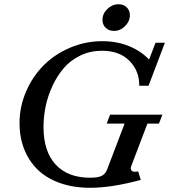

<svg xmlns="http://www.w3.org/2000/svg" viewBox="-20 -870 798 903"><path d="M515.6 -724.6Q492.2 -724.6 477.1 -739.3Q461.9 -753.9 461.9 -776.4Q461.9 -805.7 485.1 -827.9Q508.3 -850.1 537.1 -850.1Q560.5 -850.1 575.7 -835.7Q590.8 -821.3 590.8 -799.3Q590.8 -770 568.4 -747.3Q545.9 -724.6 515.6 -724.6ZM403.8 13.2Q323.7 13.2 260.3 -9.8Q196.8 -32.7 155.8 -73.5Q114.7 -114.3 93.3 -169.7Q71.8 -225.1 71.8 -290.5Q71.8 -367.7 102.3 -438.7Q132.8 -509.8 184.6 -562Q236.3 -614.3 308.8 -645.3Q381.3 -676.3 461.4 -676.3Q528.8 -676.3 585.4 -653.6Q642.1 -630.9 681.2 -589.8L711.4 -668.9H755.4L678.7 -466.8H634.8Q636.2 -534.7 589.6 -583Q543 -631.3 459.5 -631.3Q404.8 -631.3 358.4 -609.1Q312 -586.9 280.5 -550.3Q249 -513.7 227.1 -466.6Q205.1 -419.4 194.8 -370.4Q184.6 -321.3 184.6 -273.4Q184.6 -157.7 241.9 -95.9Q299.3 -34.2 403.3 -34.2Q442.9 -34.2 459.5 -43.5Q476.1 -52.7 483.9 -73.2L565.9 -288.6H481.9L497.6 -330.6H743.7L727.5 -288.6H673.3L599.6 -95.2Q591.3 -77.1 598.6 -67.9Q606 -58.6 629.9 -64L642.1 -23.9Q505.4 13.2 403.8 13.2Z"/></svg>

Font: Elstob 6pt Medium
Style: Italic
Weight: 500
Italic angle: -20°
Designer: Peter S. Baker
Version: Version 1.015